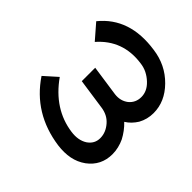

<svg xmlns="http://www.w3.org/2000/svg" viewBox="-103 -710 931 931"><g transform="rotate(-45 362.5 -244.0)"><path d="M245 -500Q91 -397 64 -205Q58 -159 65.5 -120.5Q73 -82 96 -50Q142 12 220 12Q241 12 262 7Q283 2 302 -7Q321 -17 338.5 -30Q356 -43 371 -59Q381 -43 394 -30.5Q407 -18 423 -8Q459 12 502 12Q580 12 643 -50Q707 -113 719 -205Q747 -397 620 -500L544 -434Q647 -344 628 -205Q625 -179 614.5 -158Q604 -137 587 -119Q555 -85 515 -85Q476 -85 452 -114Q429 -144 434 -185L457 -344H365L342 -185Q339 -164 330 -146Q321 -128 305 -114Q272 -85 233 -85Q194 -85 171 -119Q149 -154 156 -205Q175 -343 304 -434Z"/></g></svg>

Font: Unageo
Style: Medium-Italic
Weight: 500
Designer: Richard Sepsi
Foundry: Richard Sepsi
Version: Version 2.000